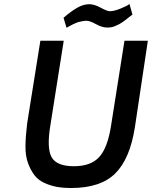

<svg xmlns="http://www.w3.org/2000/svg" viewBox="-20 -936 760 961"><path d="M298 -847Q335 -879 366 -897Q397 -915 428 -915Q454 -914 484 -897.5Q514 -881 528 -880Q548 -879 582 -892.5Q616 -906 628 -916L643 -863Q641 -862 627 -851Q613 -840 609.5 -837Q606 -834 593.5 -825.5Q581 -817 574.5 -814Q568 -811 557 -806Q546 -801 536.5 -799.5Q527 -798 518 -798Q491 -798 460.5 -815Q430 -832 413 -832Q403 -832 393 -830Q383 -828 376 -826.5Q369 -825 359 -820.5Q349 -816 344.5 -814Q340 -812 328.5 -805.5Q317 -799 313 -797ZM116 -319 182 -732H299L232 -308Q213 -192 239 -148Q265 -104 350 -104Q435 -104 477 -150.5Q519 -197 536 -308L603 -732H720L655 -298Q630 -140 556.5 -67.5Q483 5 336 5Q295 5 263 -1Q231 -7 201 -21Q171 -35 152.5 -59Q134 -83 120.5 -119Q107 -155 107.5 -204.5Q108 -254 116 -319Z"/></svg>

Font: Exo
Style: DemiBoldItalic
Weight: 600
Designer: Natanael Gama
Version: Version 1